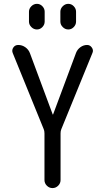

<svg xmlns="http://www.w3.org/2000/svg" viewBox="-20 -960 540 980"><path d="M288.1 -900.4Q288.1 -916 300.3 -928.2Q312.5 -940.4 328.6 -940.4Q344.7 -940.4 356.4 -928.2Q368.2 -916 368.2 -900.4V-849.6Q368.2 -834 356.4 -821.8Q344.7 -809.6 328.6 -809.6Q312.5 -809.6 300.3 -821.8Q288.1 -834 288.1 -849.6ZM127.9 -900.4Q127.9 -916 140.1 -928.2Q152.3 -940.4 168.5 -940.4Q184.6 -940.4 196.3 -928.2Q208 -916 208 -900.4V-849.6Q208 -834 196.3 -821.8Q184.6 -809.6 168.5 -809.6Q152.3 -809.6 140.1 -821.8Q127.9 -834 127.9 -849.6ZM203.1 -300.8 44.9 -689.5Q39.1 -704.1 47.9 -717.3Q56.6 -730.5 73.2 -730.5Q92.8 -730.5 109.4 -718.8Q126 -707 132.8 -688.5L249 -376Q249 -375 250 -375Q251 -375 251 -376L368.2 -690.4Q375 -708 390.6 -719.2Q406.2 -730.5 424.8 -730.5Q439.5 -730.5 448.7 -717.3Q458 -704.1 452.1 -690.4L293 -300.8Q289.1 -292 289.1 -279.3V-41Q289.1 -24.4 276.9 -12.2Q264.6 0 248 0Q231.4 0 219.2 -12.2Q207 -24.4 207 -41V-279.3Q207 -292 203.1 -300.8Z"/></svg>

Font: Rounded-X Mgen+ 1m regular
Style: Regular
Weight: 400
Designer: [Source Han Sans]
Ryoko NISHIZUKA  (kana & ideographs); Paul D. Hunt (Latin, Greek & Cyrillic); Wenlong ZHANG  (bopomofo
Version: Version 1.059.20150602